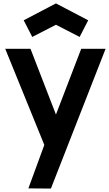

<svg xmlns="http://www.w3.org/2000/svg" viewBox="-20 -846 634 1116"><path d="M305.2 -702.1 167.5 -631.3 117.7 -728 305.2 -826.2 492.7 -728 442.9 -631.3ZM452.1 -562.5H593.8L275.9 250L145 249L236.3 0L237.3 -4.4L10.3 -562.5H157.2L305.2 -180.2Z"/></svg>

Font: Manrope3 ExtraBold
Style: Bold
Weight: 800
Width: 4
Designer: Mikhail Sharanda
Foundry: Mikhail Sharanda
Version: Version 3.000;PS 003.000;hotconv 1.0.88;makeotf.lib2.5.64775